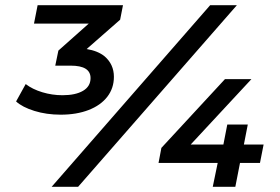

<svg xmlns="http://www.w3.org/2000/svg" viewBox="-20 -720 1079 740"><path d="M214 -278Q159 -278 112.5 -292.5Q66 -307 42 -329L79 -396Q105 -376 143 -364.5Q181 -353 221 -353Q271 -353 300 -370Q329 -387 329 -419Q329 -443 310 -455Q291 -467 252 -467H193L205 -525L322 -629H111L125 -700H454L443 -644L314 -531Q357 -524 383 -503Q419 -472 419 -424Q419 -380 393.5 -347Q368 -314 321.5 -296Q275 -278 214 -278ZM179 0 790 -700H893L281 0ZM591 -92 602 -150 847 -415H949L715 -163H841L856 -240H935L920 -163H996L982 -92H905L887 0H800L819 -92Z"/></svg>

Font: Montserrat Thin SemiBold
Style: Italic
Weight: 600
Italic angle: -11.3°
Version: Version 9.000